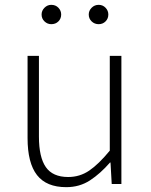

<svg xmlns="http://www.w3.org/2000/svg" viewBox="-20 -761 623 794"><path d="M254 13Q172 13 133 -37Q94 -87 94 -190V-530H141V-196Q141 -111 169.5 -70Q198 -29 262 -29Q310 -29 349 -55.5Q388 -82 434 -138V-530H482V0H442L437 -89H435Q395 -43 352 -15Q309 13 254 13ZM192 -661Q176 -661 164 -672.5Q152 -684 152 -701Q152 -717 164 -729Q176 -741 192 -741Q210 -741 221.5 -729Q233 -717 233 -701Q233 -684 221.5 -672.5Q210 -661 192 -661ZM388 -661Q371 -661 359 -672.5Q347 -684 347 -701Q347 -717 359 -729Q371 -741 388 -741Q405 -741 416.5 -729Q428 -717 428 -701Q428 -684 416.5 -672.5Q405 -661 388 -661Z"/></svg>

Font: Noto Sans TC Thin ExtraLight
Style: Regular
Weight: 250
Version: Version 2.004-H2;hotconv 1.0.118;makeotfexe 2.5.65603